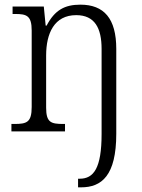

<svg xmlns="http://www.w3.org/2000/svg" viewBox="-20 -564 611 824"><path d="M315 240H328C416 240 479 190 479 10V-354C479 -485 426 -544 325 -544C258 -544 215 -521 180 -454H176L168 -536H34V-504H45C94 -504 116 -497 116 -433V-105C116 -39 95 -32 42 -32H29V0H259V-32H252C199 -32 178 -38 178 -102V-326C178 -421 213 -499 307 -499C387 -499 416 -443 416 -354V11C416 158 382 203 322 203H315Z"/></svg>

Font: Noto Serif Khmer SemiCondensed Light
Style: Regular
Weight: 300
Width: 4
Designer: Danh Hong and the Monotype Design Team
Foundry: Monotype Imaging Inc.
Version: Version 2.004